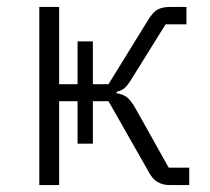

<svg xmlns="http://www.w3.org/2000/svg" viewBox="-20 -532 604 552"><path d="M93 0V-512H150V-290H203V-413H247V-290H292L403 -470Q419 -497 433 -504.5Q447 -512 468 -512H516V-462H456L362 -311Q349 -289 339.5 -280Q330 -271 315 -268V-264Q334 -261 345.5 -252Q357 -243 372 -216L465 -50H524V0H467Q448 0 432.5 -9Q417 -18 404 -44L292 -241H247V-119H203V-241H150V0Z"/></svg>

Font: IBM Plex Sans Light
Style: Regular
Weight: 300
Designer: Mike Abbink, Paul van der Laan, Pieter van Rosmalen
Foundry: Bold Monday
Version: Version 3.201